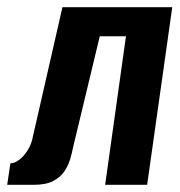

<svg xmlns="http://www.w3.org/2000/svg" viewBox="-42 -515 502 535"><path d="M-22 0 -13 -60Q-1 -60 12 -70Q25 -80 35.5 -97Q46 -114 50 -136L132 -495H438L368 0H251L309 -414H236L162 -106Q159 -90 153.5 -71.5Q148 -53 137 -37Q126 -21 106 -10.5Q86 0 51 0Z"/></svg>

Font: Alumni Sans
Style: Bold Italic
Weight: 700
Italic angle: -8°
Designer: Robert E. Leuschke
Foundry: Robert E. Leuschke
Version: Version 1.016